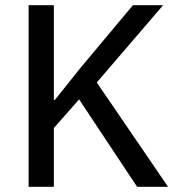

<svg xmlns="http://www.w3.org/2000/svg" viewBox="-20 -718 686 738"><path d="M284 -336 187 -226V0H90V-698H187V-334H191L290 -458L491 -698H607L352 -401L626 0H507Z"/></svg>

Font: IBM Plex Sans Thai Text
Style: Regular
Weight: 450
Designer: Mike Abbink, Paul van der Laan, Pieter van Rosmalen, Ben Mitchell, Mark Frömberg
Foundry: Bold Monday
Version: Version 1.1